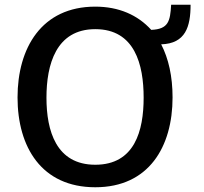

<svg xmlns="http://www.w3.org/2000/svg" viewBox="-20 -780 861 810"><path d="M702 -760C698 -691 691 -657 618 -654C561 -717 481 -752 382 -752C155 -752 54 -577 54 -369C54 -160 155 10 382 10C608 10 708 -161 708 -369C708 -458 691 -533 660 -593C763 -596 784 -668 784 -760ZM382 -85C217 -85 176 -228 176 -368C176 -507 216 -657 382 -657C549 -657 586 -507 586 -368C586 -228 548 -85 382 -85Z"/></svg>

Font: Cheyenne Sans Medium
Style: Regular
Weight: 500
Designer: The Public Sans project authors (U.S. Web Design System), Libre Franklin designed by Pablo Impallari and Rodrigo Fuenzal
Foundry: The Cheyenne Sans Project Authors
Version: Version 2.007